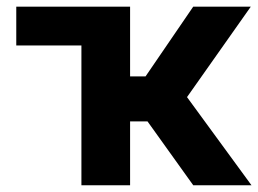

<svg xmlns="http://www.w3.org/2000/svg" viewBox="-20 -550 767 570"><path d="M366.2 -323.2H412.1L553.7 -530.3H724.6L535.2 -261.7L726.6 0H553.7L418 -189.5H366.2V0H221.7V-415H28.3V-530.3H366.2Z"/></svg>

Font: Pretendard
Style: Bold
Weight: 700
Designer: Base glyphs from Inter by Rasmus Andersson; Hangeul glyphs from Noto Sans CJK(Source Han Sans) by Jang Soo-young and Kan
Foundry: Kil Hyung-jin
Version: Version 1.309